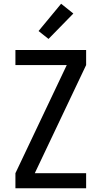

<svg xmlns="http://www.w3.org/2000/svg" viewBox="-20 -1001 540 1021"><path d="M62 0V-80L335 -655H62V-735H438V-655L165 -80H438V0ZM238 -794 185 -836 305 -981 370 -929Z"/></svg>

Font: Iosevka Term Medium
Style: Regular
Weight: 500
Monospace: yes
Designer: Belleve Invis
Foundry: Belleve Invis
Version: Version 26.3.1